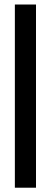

<svg xmlns="http://www.w3.org/2000/svg" viewBox="-20 -728 244 872"><path d="M143.5 124.5H47.5V-707.5H143.5Z"/></svg>

Font: League Spartan Medium
Style: Regular
Weight: 500
Foundry: The League of Moveable Type
Version: Version 2.002